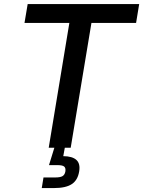

<svg xmlns="http://www.w3.org/2000/svg" viewBox="-20 -748 725 972"><path d="M104 -631.8 120.1 -727.5H684.6L668.9 -631.8H442.9L337.9 0H226.6L331.1 -631.8ZM191.4 204.1 200.2 150.4H259.3Q285.2 150.4 296.6 143.6Q308.1 136.7 311 119.6Q313.5 102.5 304.9 95.2Q296.4 87.9 270 87.9H228L262.2 -22.9H312L308.1 0L300.3 42.5Q346.7 43 366.9 61.8Q387.2 80.6 380.9 119.1Q374 163.6 343.8 183.8Q313.5 204.1 252.9 204.1Z"/></svg>

Font: Inter Medium
Style: Italic
Weight: 500
Italic angle: -9.3988°
Designer: Rasmus Andersson
Foundry: rsms
Version: Version 4.001;git-66647c0bb